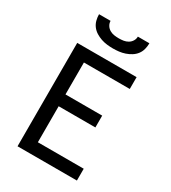

<svg xmlns="http://www.w3.org/2000/svg" viewBox="-226 -1068 1052 1182"><g transform="rotate(30 300.0 -477.5)"><path d="M93 0V-735H515V-651H189V-424H450V-340H189V-84H515V0ZM300 -815Q279 -815 257.5 -817.5Q236 -820 215.5 -827Q195 -834 176.5 -845.5Q158 -857 145 -874Q132 -891 126.5 -912.5Q121 -934 121 -955H203Q203 -938 212 -923.5Q221 -909 235.5 -900.5Q250 -892 266.5 -889.5Q283 -887 300 -887Q317 -887 333.5 -889.5Q350 -892 364.5 -900.5Q379 -909 388 -923.5Q397 -938 397 -955H479Q479 -934 473.5 -912.5Q468 -891 455 -874Q442 -857 423.5 -845.5Q405 -834 384.5 -827Q364 -820 342.5 -817.5Q321 -815 300 -815Z"/></g></svg>

Font: Iosevka Fixed Curly Md Ex
Style: Regular
Weight: 500
Width: 7
Monospace: yes
Designer: Belleve Invis
Foundry: Belleve Invis
Version: Version 30.1.2